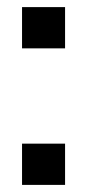

<svg xmlns="http://www.w3.org/2000/svg" viewBox="-20 -520 244 540"><path d="M42 -384V-500H163V-384ZM42 0V-116H163V0Z"/></svg>

Font: TASA Orbiter Display Medium
Style: Regular
Weight: 500
Designer: Weizhong Zhang
Version: Version 1.000;Glyphs 3.1.2 (3151)